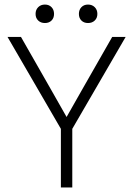

<svg xmlns="http://www.w3.org/2000/svg" viewBox="-20 -822 584 842"><path d="M531 -660 297 -257V0H247V-257L13 -660H72L201 -434L272 -309L343 -434L472 -660ZM177 -802Q195 -802 206 -790.5Q217 -779 217 -761Q217 -743 206 -732Q195 -721 177 -721Q159 -721 147.5 -732Q136 -743 136 -761Q136 -779 147.5 -790.5Q159 -802 177 -802ZM366 -802Q384 -802 395.5 -790.5Q407 -779 407 -761Q407 -743 395.5 -732Q384 -721 366 -721Q348 -721 337 -732Q326 -743 326 -761Q326 -779 337 -790.5Q348 -802 366 -802Z"/></svg>

Font: Work Sans Light
Style: Regular
Weight: 300
Designer: Wei Huang
Foundry: Wei Huang
Version: Version 2.012; ttfautohint (v1.8.3)